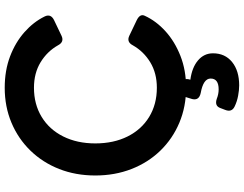

<svg xmlns="http://www.w3.org/2000/svg" viewBox="-130 -667 1034 814"><g transform="rotate(-90 387.0 -260.0)"><path d="M422 12Q342 12 274 -16.5Q206 -45 155.5 -97Q105 -149 77.5 -219.5Q50 -290 50 -373Q50 -456 77.5 -526Q105 -596 155.5 -648Q206 -700 274 -728.5Q342 -757 422 -757Q495 -757 554.5 -734.5Q614 -712 657.5 -673.5Q701 -635 724 -588Q737 -562 709 -548L642 -516Q616 -504 602 -531Q576 -577 530 -605Q484 -633 422 -633Q352 -633 298.5 -600.5Q245 -568 215.5 -509Q186 -450 186 -373Q186 -295 215.5 -236Q245 -177 298.5 -144.5Q352 -112 422 -112Q484 -112 530 -140Q576 -168 602 -214Q616 -241 642 -229L709 -197Q737 -183 727 -163Q705 -115 661.5 -75.5Q618 -36 557 -12Q496 12 422 12ZM432 237Q412 237 388 232.5Q364 228 343 218Q317 206 328 178L336 157Q345 132 375 142Q395 150 415 150Q461 150 461 116Q461 85 400 74Q367 67 374 38L381 15Q388 -10 414 -10H431Q446 -10 453.5 -1.5Q461 7 458 23L456 30Q508 37 538 62.5Q568 88 568 126Q568 177 531 207Q494 237 432 237Z"/></g></svg>

Font: Pitagon Sans Text
Style: Bold
Weight: 700
Designer: Travis Tran
Foundry: Pitagon
Version: Version 1.001; ttfautohint (v1.8.4.7-5d5b);gftools[0.9.26]